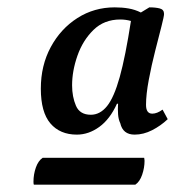

<svg xmlns="http://www.w3.org/2000/svg" viewBox="-20 -757 476 522"><path d="M189 -391Q143 -391 117 -421.5Q91 -452 91 -516Q91 -579 118 -629Q145 -679 190.5 -708Q236 -737 292 -737Q312 -737 329.5 -734Q347 -731 363 -723L386 -737Q403 -737 414.5 -734Q426 -731 426 -719Q426 -713 419 -685.5Q412 -658 402 -619Q392 -580 384.5 -540Q377 -500 377 -472Q377 -448 394 -448Q407 -448 422 -459L436 -433Q417 -415 393.5 -403Q370 -391 346 -391Q314 -391 307 -422Q302 -432 301 -446.5Q300 -461 301 -475H298Q279 -433 250 -412Q221 -391 189 -391ZM176 -525Q176 -494 186.5 -469.5Q197 -445 227 -445Q252 -445 271 -468.5Q290 -492 305.5 -547.5Q321 -603 336 -700Q322 -704 307 -704Q263 -704 234 -675.5Q205 -647 190.5 -605.5Q176 -564 176 -525ZM348 -255H72Q71 -257 71 -263Q71 -283 77.5 -301.5Q84 -320 96 -328H372Q372 -326 372.5 -324.5Q373 -323 373 -320Q373 -301 366.5 -282Q360 -263 348 -255Z"/></svg>

Font: Petrona Medium
Style: Italic
Weight: 500
Italic angle: -9°
Designer: Ringo R. Seeber
Foundry: Ringo R. Seeber
Version: Version 2.001; ttfautohint (v1.8.3)